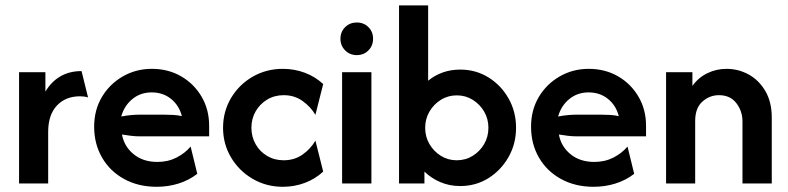

<svg xmlns="http://www.w3.org/2000/svg" viewBox="-20 -687 2952 719"><path d="M51.4 0V-416.7H150V-343.8Q171.5 -380.6 205.6 -400.7Q239.6 -420.8 285.4 -420.8L309.7 -322.2Q296.5 -326.4 279.9 -326.4Q225.7 -326.4 193.1 -291.7Q160.4 -256.9 160.4 -193.1V0Z M566.7 12.5Q497.9 12.5 444.8 -16.7Q391.7 -45.8 362.2 -96.9Q332.6 -147.9 332.6 -212.5Q332.6 -275 361.5 -323.6Q390.3 -372.2 439.6 -400.7Q488.9 -429.2 548.6 -429.2Q609.7 -429.2 658 -401.4Q706.2 -373.6 734.7 -325.3Q763.2 -277.1 763.2 -216V-176.4H504.2Q486.8 -176.4 470.1 -178.5Q453.5 -180.6 436.8 -183.3Q445.1 -138.2 480.6 -109.4Q516 -80.6 569.4 -80.6Q609 -80.6 641 -96.9Q672.9 -113.2 693.8 -138.2L718.8 -36.1Q687.5 -11.8 648.6 0.3Q609.7 12.5 566.7 12.5ZM434 -250.7Q469.4 -257.6 504.2 -257.6H593.8Q612.5 -257.6 629.2 -256.6Q645.8 -255.6 661.1 -252.1Q650.7 -292.4 620.5 -316.7Q590.3 -341 547.9 -341Q506.2 -341 475.7 -316Q445.1 -291 434 -250.7Z M1038.9 12.5Q977.1 12.5 926 -17.4Q875 -47.2 845.1 -97.6Q815.3 -147.9 815.3 -208.3Q815.3 -269.4 845.1 -319.8Q875 -370.1 926 -399.7Q977.1 -429.2 1038.9 -429.2Q1082.6 -429.2 1121.5 -414.6Q1160.4 -400 1190.3 -372.2L1161.1 -256.9Q1143.8 -286.8 1113.2 -308.7Q1082.6 -330.6 1042.4 -330.6Q1007.6 -330.6 980.2 -313.9Q952.8 -297.2 937.2 -269.8Q921.5 -242.4 921.5 -208.3Q921.5 -175 937.2 -147.2Q952.8 -119.4 980.2 -103.1Q1007.6 -86.8 1042.4 -86.8Q1082.6 -86.8 1113.2 -108.3Q1143.8 -129.9 1161.1 -160.4L1190.3 -44.4Q1160.4 -16.7 1121.5 -2.1Q1082.6 12.5 1038.9 12.5Z M1261.1 0V-416.7H1370.8V0ZM1316 -480.6Q1290.3 -480.6 1272.6 -498.3Q1254.9 -516 1254.9 -541.7Q1254.9 -568.1 1272.6 -585.4Q1290.3 -602.8 1316 -602.8Q1342.4 -602.8 1359.7 -585.4Q1377.1 -568.1 1377.1 -541.7Q1377.1 -516 1359.7 -498.3Q1342.4 -480.6 1316 -480.6Z M1703.5 9.7Q1663.2 9.7 1629.2 -4.9Q1595.1 -19.4 1569.4 -44.4V0H1474.3V-666.7H1583.3V-384.7Q1607.6 -404.9 1637.8 -415.6Q1668.1 -426.4 1703.5 -426.4Q1761.8 -426.4 1809 -397.2Q1856.2 -368.1 1884.4 -318.4Q1912.5 -268.8 1912.5 -208.3Q1912.5 -148.6 1884.4 -99Q1856.2 -49.3 1809 -19.8Q1761.8 9.7 1703.5 9.7ZM1690.3 -86.8Q1723.6 -86.8 1750.3 -103.5Q1777.1 -120.1 1793.1 -147.6Q1809 -175 1809 -208.3Q1809 -241.7 1793.1 -269.1Q1777.1 -296.5 1750.3 -313.2Q1723.6 -329.9 1691 -329.9Q1657.6 -329.9 1630.9 -313.2Q1604.2 -296.5 1588.2 -269.1Q1572.2 -241.7 1572.2 -208.3Q1572.2 -175 1588.2 -147.6Q1604.2 -120.1 1630.9 -103.5Q1657.6 -86.8 1690.3 -86.8Z M2202.8 12.5Q2134 12.5 2080.9 -16.7Q2027.8 -45.8 1998.3 -96.9Q1968.7 -147.9 1968.7 -212.5Q1968.7 -275 1997.6 -323.6Q2026.4 -372.2 2075.7 -400.7Q2125 -429.2 2184.7 -429.2Q2245.8 -429.2 2294.1 -401.4Q2342.4 -373.6 2370.8 -325.3Q2399.3 -277.1 2399.3 -216V-176.4H2140.3Q2122.9 -176.4 2106.2 -178.5Q2089.6 -180.6 2072.9 -183.3Q2081.2 -138.2 2116.7 -109.4Q2152.1 -80.6 2205.6 -80.6Q2245.1 -80.6 2277.1 -96.9Q2309 -113.2 2329.9 -138.2L2354.9 -36.1Q2323.6 -11.8 2284.7 0.3Q2245.8 12.5 2202.8 12.5ZM2070.1 -250.7Q2105.6 -257.6 2140.3 -257.6H2229.9Q2248.6 -257.6 2265.3 -256.6Q2281.9 -255.6 2297.2 -252.1Q2286.8 -292.4 2256.6 -316.7Q2226.4 -341 2184 -341Q2142.4 -341 2111.8 -316Q2081.2 -291 2070.1 -250.7Z M2474.3 0V-416.7H2572.9V-365.3Q2595.1 -396.5 2628.8 -412.8Q2662.5 -429.2 2700.7 -429.2Q2745.1 -429.2 2783.7 -408Q2822.2 -386.8 2846.2 -345.8Q2870.1 -304.9 2870.1 -247.2V0H2760.4V-232.6Q2760.4 -270.8 2737.5 -300.7Q2714.6 -330.6 2672.2 -330.6Q2637.5 -330.6 2610.4 -306.6Q2583.3 -282.6 2583.3 -234V0Z"/></svg>

Font: Afacad SemiBold
Style: Regular
Weight: 600
Designer: Kristian Moeller
Foundry: Dicotype
Version: Version 1.000